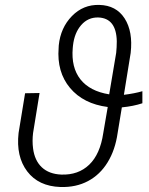

<svg xmlns="http://www.w3.org/2000/svg" viewBox="-20 -747 602 777"><path d="M556.2 -329.1Q519 -316.9 473.1 -312.5L456.1 -209Q446.3 -140.1 415.5 -90.1Q384.8 -40 336.2 -14.2Q287.6 11.7 224.6 9.8Q135.7 6.8 90.1 -53.5Q44.4 -113.8 55.2 -209L81.5 -369.6L140.1 -370.6L113.8 -208.5Q109.9 -176.3 113.8 -146.5Q120.1 -97.2 149.4 -69.8Q178.7 -42.5 228 -40.5Q296.9 -38.1 341.1 -80.6Q385.3 -123 397.9 -208.5L416 -314Q317.4 -326.7 263.4 -391.1Q209.5 -455.6 217.3 -553.2L217.8 -563.5Q225.1 -634.8 271 -681.9Q316.9 -729 381.8 -727.1Q450.2 -725.6 484.4 -672.4Q518.6 -619.1 508.8 -532.7L481.4 -363.3Q524.9 -368.7 556.2 -377.9ZM274.4 -552.7Q267.6 -474.1 305.4 -426Q343.3 -377.9 421.9 -365.2L450.2 -533.2Q452.6 -555.2 452.6 -580.1Q450.7 -673.8 377.4 -676.3Q336.4 -677.2 308.8 -645.8Q281.2 -614.3 275.4 -563Z"/></svg>

Font: Roboto Light
Style: Italic
Weight: 300
Italic angle: -12°
Designer: Google
Version: Version 2.134; 2016; ttfautohint (v1.6)